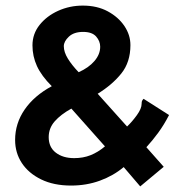

<svg xmlns="http://www.w3.org/2000/svg" viewBox="-20 -652 640 686"><path d="M481 14 422 -55Q385 -24 337 -6.5Q289 11 234 11Q172 11 127 -11Q82 -33 58 -69.5Q34 -106 34 -152Q34 -211 68 -260.5Q102 -310 165 -344Q128 -381 112 -416Q96 -451 96 -490Q96 -531 121.5 -563Q147 -595 188 -613.5Q229 -632 276 -632Q327 -632 365 -611.5Q403 -591 424.5 -559Q446 -527 446 -491Q446 -430 413.5 -389.5Q381 -349 329 -317L434 -200Q452 -217 469 -240.5Q486 -264 486 -281Q486 -286 487 -290Q488 -294 493 -299L584 -241Q566 -206 545.5 -178Q525 -150 503 -126L565 -56ZM261 -394Q297 -410 317.5 -434Q338 -458 338 -485Q338 -505 323.5 -521.5Q309 -538 277 -538Q244 -538 226 -521Q208 -504 208 -487Q208 -466 222.5 -442.5Q237 -419 261 -394ZM245 -87Q277 -87 303.5 -97.5Q330 -108 355 -129L235 -264Q197 -243 175.5 -218.5Q154 -194 154 -162Q154 -126 179.5 -106.5Q205 -87 245 -87Z"/></svg>

Font: Inconsolata Expanded ExtraBold
Style: Regular
Weight: 800
Width: 7
Monospace: yes
Designer: Raph Levien, Cyreal, Brenton Simpson
Foundry: Raph Levien, Cyreal, Google
Version: Version 3.001; ttfautohint (v1.8.2.53-6de2)